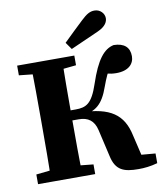

<svg xmlns="http://www.w3.org/2000/svg" viewBox="-95 -957 888 1048"><g transform="rotate(-10 348.5 -433.0)"><path d="M32.7 0H349.5V-53.7L203.7 -68.7H174.3L32.7 -53.7V0ZM32.7 -603.3 174.3 -588.3H203.7L349.5 -603.3V-657H32.7V-603.3ZM106.7 0H280.6C277.6 -103 277.6 -207 277.6 -313.5V-343.4C277.6 -452 277.6 -556 280.6 -657H106.7C109.7 -554 109.7 -450 109.7 -347V-310C109.7 -205 109.7 -101 106.7 0ZM443.8 -83.7C461.4 -0.7 507.8 14.3 588.4 14.3C619.1 14.3 654.4 11.1 693.3 0V-53.7L525.7 -67.9L622 -34.4L589.6 -171.4C564.3 -292 492.1 -340.9 331.5 -345.5L331.8 -327C412.5 -335.4 451.3 -369.2 483.2 -459.6C501.2 -508.4 513.7 -536.6 534 -566.7L476.6 -541.2C494.2 -532.3 521.8 -522.7 559.3 -522.7C627.5 -522.7 658.6 -557.1 658.6 -599.4C658.6 -648.2 629.1 -675.3 570.8 -676.2C515.9 -664.6 474.3 -613.3 431.8 -486.1C396.9 -381.1 364.3 -365.9 305 -365.9H192.2V-310.1H313.4C363.6 -310.1 396.8 -287.5 409.3 -233.4L443.8 -83.7ZM314.8 -733.7 342.2 -694.6C394 -717.7 445.4 -740 497.9 -763.7C545 -784.7 554.4 -810.1 554.4 -828.8C554.4 -854.6 531.6 -879.9 500.1 -879.9C476.6 -879.9 457.4 -870.6 425.1 -839.7C389.8 -806.1 351.5 -770.1 314.8 -733.7Z"/></g></svg>

Font: Source Serif Variable
Style: Regular
Weight: 389
Designer: Frank Grießhammer
Foundry: Adobe Systems Incorporated
Version: Version 3.001;hotconv 1.0.111;makeotfexe 2.5.65597